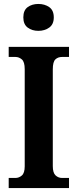

<svg xmlns="http://www.w3.org/2000/svg" viewBox="-20 -951 392 971"><path d="M24 0V-51H58Q76 -51 90.5 -63.5Q105 -76 105 -110V-601Q105 -638 90.5 -650.5Q76 -663 58 -663H24V-714H329V-663H294Q273 -663 260 -650.5Q247 -638 247 -600V-111Q247 -77 261 -64Q275 -51 294 -51H329V0ZM174 -795Q142 -795 120 -811.5Q98 -828 98 -863Q98 -899 120 -915Q142 -931 174 -931Q206 -931 229 -915Q252 -899 252 -863Q252 -828 229 -811.5Q206 -795 174 -795Z"/></svg>

Font: Noto Serif Hebrew Condensed
Style: Bold
Weight: 700
Width: 3
Designer: Monotype Design Team
Foundry: Monotype Imaging Inc.
Version: Version 2.004; ttfautohint (v1.8.4.7-5d5b)